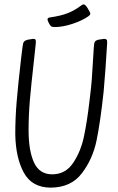

<svg xmlns="http://www.w3.org/2000/svg" viewBox="-20 -850 539 880"><path d="M406 -569 410 -633Q411 -653 415 -659Q419 -665 431 -668Q453 -672 457 -672Q466 -672 469 -667.5Q472 -663 471 -651Q464 -530 455 -430Q440 -291 422.5 -206Q405 -121 355 -55.5Q305 10 211 10Q126 9 89 -59Q52 -127 50 -234Q50 -310 56.5 -386Q63 -462 76 -576Q79 -595 83 -633Q85 -653 90 -659Q95 -665 107 -668Q129 -672 132 -672Q141 -672 143 -667.5Q145 -663 144 -651L135 -567Q123 -461 117 -392Q111 -323 111 -253Q111 -159 136 -105Q161 -51 219 -51Q280 -51 315 -103Q350 -155 364.5 -223Q379 -291 390 -386L394 -420Q401 -473 406 -569ZM351 -824Q359 -830 363 -830Q370 -830 380 -815Q394 -793 394 -787Q394 -782 386 -776Q358 -756 313 -741Q268 -726 231 -726Q218 -726 213.5 -730Q209 -734 202 -748Q198 -756 198 -761Q198 -766 200.5 -767.5Q203 -769 208 -770Q258 -777 290 -789.5Q322 -802 351 -824Z"/></svg>

Font: Farsan
Style: Regular
Weight: 400
Version: Version 1.001g;PS 1.001;hotconv 1.0.86;makeotf.lib2.5.63406 